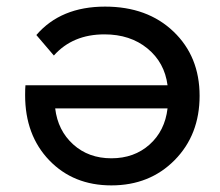

<svg xmlns="http://www.w3.org/2000/svg" viewBox="-20 -555 667 581"><path d="M298 -535Q426 -535 505 -459.5Q584 -384 584 -265Q584 -147 508.5 -70.5Q433 6 317 6Q202 6 129 -70Q56 -146 56 -267Q56 -287 57 -297H487Q478 -366 426 -408.5Q374 -451 296 -451Q200 -451 143 -387L90 -449Q164 -535 298 -535ZM487 -227H147Q155 -160 201.5 -118Q248 -76 317 -76Q386 -76 432.5 -117.5Q479 -159 487 -227Z"/></svg>

Font: false
Style: Regular
Weight: 500
Designer: Julieta Ulanovsky
Foundry: Julieta Ulanovsky
Version: Version 7.222;hotconv 1.0.109;makeotfexe 2.5.65596